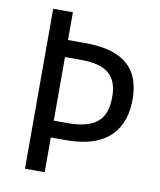

<svg xmlns="http://www.w3.org/2000/svg" viewBox="-81 -779 705 844"><g transform="rotate(10 271.5 -357.0)"><path d="M501 -382C501 -516 428 -590 254 -590H176V-714H88V0H176V-155H245C434 -155 501 -254 501 -382ZM236 -230H176V-514H249C362 -514 411 -471 411 -377C411 -273 359 -230 236 -230Z"/></g></svg>

Font: Noto Sans Myanmar UI SemiCondensed
Style: Regular
Weight: 400
Width: 4
Designer: Monotype Design Team
Foundry: Monotype Imaging Inc.
Version: Version 2.103